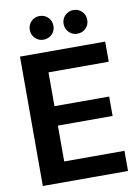

<svg xmlns="http://www.w3.org/2000/svg" viewBox="-97 -959 740 1023"><g transform="rotate(-10 273.5 -447.5)"><path d="M50 0V-700H511V-591H185V-408H481V-303H185V-109H511V0ZM189 -767Q163 -767 144.5 -785.5Q126 -804 126 -831Q126 -858 144.5 -876.5Q163 -895 189 -895Q217 -895 235.5 -876.5Q254 -858 254 -831Q254 -804 235.5 -785.5Q217 -767 189 -767ZM373 -767Q346 -767 327.5 -785.5Q309 -804 309 -831Q309 -858 327.5 -876.5Q346 -895 373 -895Q400 -895 418.5 -876.5Q437 -858 437 -831Q437 -804 418.5 -785.5Q400 -767 373 -767Z"/></g></svg>

Font: DM Sans 9pt 36pt
Style: Bold
Weight: 700
Version: Version 4.004;gftools[0.9.30]